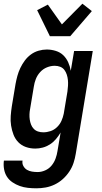

<svg xmlns="http://www.w3.org/2000/svg" viewBox="-32 -796 552 1039"><path d="M165 223Q142 223 119 220.5Q96 218 75 210.5Q54 203 35.5 190.5Q17 178 5.5 160Q-6 142 -10 119.5Q-14 97 -11 74L-10 73H90Q87 89 94.5 102.5Q102 116 114 123Q126 130 141 132.5Q156 135 172 135Q192 135 212.5 126Q233 117 247 100Q261 83 268.5 62.5Q276 42 279 22L296 -79Q285 -60 270.5 -43Q256 -26 238 -14.5Q220 -3 199.5 2.5Q179 8 159 8Q132 8 108 -0.5Q84 -9 67 -26.5Q50 -44 41 -67.5Q32 -91 28 -116.5Q24 -142 26 -168.5Q28 -195 32 -221L52 -341Q56 -363 62 -385Q68 -407 78 -428Q88 -449 102 -468Q116 -487 135 -501Q154 -515 176.5 -521.5Q199 -528 221 -528Q246 -528 270 -520.5Q294 -513 310.5 -497Q327 -481 337 -459Q347 -437 351 -413L369 -520H470L378 36Q374 61 366 85.5Q358 110 343 132.5Q328 155 308 173Q288 191 264 202.5Q240 214 215 218.5Q190 223 165 223ZM202 -80Q222 -80 241.5 -86.5Q261 -93 276.5 -108Q292 -123 300.5 -142Q309 -161 313 -181L333 -301Q335 -316 336 -332Q337 -348 335.5 -363Q334 -378 329.5 -392Q325 -406 316.5 -417.5Q308 -429 294 -434.5Q280 -440 264 -440Q243 -440 222 -431.5Q201 -423 185.5 -406Q170 -389 162 -368.5Q154 -348 151 -327L131 -207Q128 -192 127.5 -177.5Q127 -163 129 -149Q131 -135 136 -122Q141 -109 150.5 -99Q160 -89 173.5 -84.5Q187 -80 202 -80ZM238 -600 169 -741 227 -771 303 -664 414 -776 465 -736 348 -600Z"/></svg>

Font: Iosevka Term Curly Semibold
Style: Italic
Weight: 600
Italic angle: -9°
Designer: Belleve Invis
Foundry: Belleve Invis
Version: Version 32.3.0